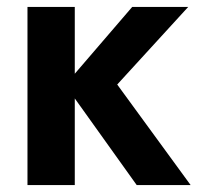

<svg xmlns="http://www.w3.org/2000/svg" viewBox="-20 -532 572 552"><path d="M195 -512H59V0H195V-249L373 0H528L317 -289L521 -512H360L195 -320Z"/></svg>

Font: Geom SemiBold
Style: Bold
Weight: 600
Version: Version 1.102